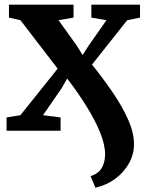

<svg xmlns="http://www.w3.org/2000/svg" viewBox="-20 -576 648 846"><path d="M400.5 251 379 200Q413 190 428 164.5Q443 139 443 104.5Q443 60.5 420.5 6Q398 -48.5 360.2 -109Q322.5 -169.5 276 -230L251.5 -187L169.5 -68.5L247 -58.5V0H9V-58.5L70 -68.5L234 -273.5L70 -487L19.5 -498.5V-555.5H304V-498.5L238 -487L317.5 -376L344 -333.5L371 -375.5L449 -487L382.5 -498.5V-555.5H597V-498.5L540.5 -487L385.5 -291.5Q433.5 -231.5 475.8 -170Q518 -108.5 544.2 -49.8Q570.5 9 570.5 59.5Q570.5 104 548.2 143.8Q526 183.5 487.8 211.8Q449.5 240 400.5 251Z"/></svg>

Font: Merriweather
Style: Bold
Weight: 700
Designer: Eben Sorkin
Foundry: Eben Sorkin
Version: Version 2.100; ttfautohint (v1.7.19-72a1) -l 8 -r 50 -G 200 